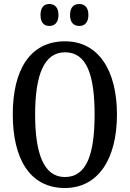

<svg xmlns="http://www.w3.org/2000/svg" viewBox="-20 -932 651 962"><path d="M378 -802C401 -802 423 -816 423 -857C423 -898 401 -912 378 -912C352 -912 331 -898 331 -857C331 -816 352 -802 378 -802ZM227 -802C251 -802 273 -816 273 -857C273 -898 251 -912 227 -912C203 -912 183 -898 183 -857C183 -816 203 -802 227 -802ZM305 10C473 10 566 -137 566 -358C566 -580 473 -725 306 -725C129 -725 44 -580 44 -359C44 -137 129 10 305 10ZM305 -45C200 -45 156 -161 156 -358C156 -555 200 -670 306 -670C415 -670 454 -555 454 -358C454 -161 415 -45 305 -45Z"/></svg>

Font: Noto Serif Devanagari ExtraCondensed Medium
Style: Regular
Weight: 500
Width: 2
Designer: Universal Thirst, Indian Type Foundry and the Monotype Design Team
Foundry: Monotype Imaging Inc.
Version: Version 2.004